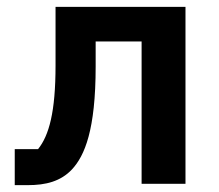

<svg xmlns="http://www.w3.org/2000/svg" viewBox="-20 -536 640 560"><path d="M23 4H61C114 4 157 -7 190 -42C227 -82 259 -157 259 -342V-415H393V0H521V-516H142V-345C142 -209 123 -141 91 -101H23Z"/></svg>

Font: IBM Mono SemiBold
Style: Regular
Weight: 600
Monospace: yes
Designer: Mike Abbink, Paul van der Laan, Pieter van Rosmalen
Foundry: Bold Monday
Version: Version 2.3